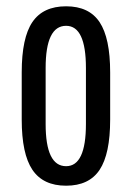

<svg xmlns="http://www.w3.org/2000/svg" viewBox="-20 -575 419 610"><path d="M190 15Q117 15 83 -35.5Q49 -86 49 -195V-345Q49 -455 83 -505Q117 -555 190 -555Q263 -555 296.5 -504.5Q330 -454 330 -345V-195Q330 -86 296.5 -35.5Q263 15 190 15ZM253 -181V-359Q253 -493 190 -493Q125 -493 125 -359V-181Q125 -47 190 -47Q253 -47 253 -181Z"/></svg>

Font: Pathway Gothic One
Style: Regular
Weight: 400
Version: Version 1.003; ttfautohint (v1.8.4.7-5d5b);gftools[0.9.26]